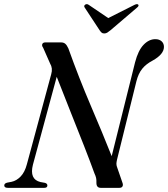

<svg xmlns="http://www.w3.org/2000/svg" viewBox="-36 -904 808 924"><path d="M122.5 -111.5Q104.5 -41 158.5 -28L180.5 -24Q192 -20.5 192 -11.5Q192 0 177 0H2Q-15.5 0 -15.5 -11.5Q-15.5 -21.5 -1.5 -25L19.5 -29Q43.5 -34 63.5 -54.8Q83.5 -75.5 93.5 -114L210.5 -547Q219 -575.5 205 -598.5L171.5 -674.5Q164.5 -683.5 167.5 -691.8Q170.5 -700 183 -700H257Q270.5 -700 278.2 -693.2Q286 -686.5 293 -671Q345 -526 401 -395.2Q457 -264.5 501.5 -152.5L614 -604Q629 -661.5 655 -688.5Q681 -715.5 711.5 -715.5Q730.5 -715.5 741.8 -705.2Q753 -695 753 -678Q752.5 -642.5 698.5 -612.5Q667 -596 648.5 -573.2Q630 -550.5 620.5 -513L527 -135Q524.5 -124 524.2 -115.5Q524 -107 529.5 -93.5L553 -25.5Q557.5 -14 553.5 -7Q549.5 0 538.5 0H449Q427.5 0 428 -25Q428.5 -38 426.5 -47.5Q424.5 -57 418 -71Q398.5 -125 368.8 -201Q339 -277 304.5 -363.2Q270 -449.5 237 -534.5ZM496.5 -759Q487 -751.5 480.5 -747.2Q474 -743 465.5 -743Q457.5 -743 452.8 -747.2Q448 -751.5 443 -759L372 -867Q365.5 -876 374.5 -882Q382.5 -887 392 -880L485 -817L610 -880Q624 -887 629 -882Q634.5 -876 623 -867Z"/></svg>

Font: Fraunces 72pt
Style: Italic
Weight: 400
Italic angle: -16°
Version: Version 1.000;[b76b70a41]